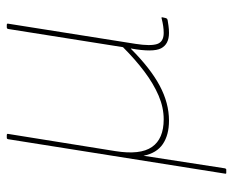

<svg xmlns="http://www.w3.org/2000/svg" viewBox="-82 -436 703 580"><g transform="rotate(-90 270.0 -146.5)"><path d="M37 185Q34 185 35 181L139 -474Q140 -478 143 -478H151Q156 -478 155 -474L103 -150Q91 -75 115.5 -39.5Q140 -4 199 -4Q235 -4 271 -19.5Q307 -35 343.5 -62.5Q380 -90 417 -127L472 -474Q473 -478 477 -478H484Q489 -478 488 -474L427 -89Q420 -44 426.5 -24Q433 -4 460 -4Q470 -4 480.5 -5.5Q491 -7 503 -10Q505 -11 506.5 -10.5Q508 -10 507 -7L505 2Q504 5 503 6Q502 7 498 8Q492 9 481.5 10.5Q471 12 460 12Q426 12 413.5 -12Q401 -36 413 -103H412Q353 -44 300.5 -16Q248 12 195 12Q152 12 124.5 -6.5Q97 -25 89 -65L51 181Q50 185 47 185Z"/></g></svg>

Font: Sofia Sans Hairline
Style: Italic
Weight: 1
Italic angle: -9°
Designer: Botio Nikoltchev, Ani Petrova
Foundry: lettersoup
Version: Version 4.102